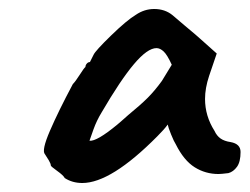

<svg xmlns="http://www.w3.org/2000/svg" viewBox="-20 -417 555 427"><path d="M93 -49Q93 -53 88.5 -60.5Q84 -68 80 -74Q72 -82 91 -126Q110 -170 142 -230Q148 -236 157.5 -251Q167 -266 170 -268Q170 -272 173 -275.5Q176 -279 180 -279L188 -295Q192 -304 227 -338Q262 -372 282 -384Q301 -397 323 -397Q347 -397 364 -383L391 -360Q421 -335 425 -331L462 -298L445 -248Q436 -221 436 -197Q436 -159 457 -126Q462 -115 470.5 -109Q479 -103 493 -101Q515 -97 515 -79Q515 -57 507 -46Q499 -35 488 -32Q472 -30 466 -30Q437 -30 413 -45Q389 -60 371 -96Q367 -102 360.5 -118Q354 -134 353 -140Q346 -130 330 -114Q227 -10 163 -10Q141 -10 124 -21Q121 -27 107 -37Q93 -47 93 -49ZM241 -140Q246 -144 252 -149.5Q258 -155 265 -161Q293 -184 308.5 -199.5Q324 -215 340 -237L362 -273Q352 -295 344 -302.5Q336 -310 328 -310Q308 -310 278 -274.5Q248 -239 206 -167Q195 -149 188 -129.5Q181 -110 179 -104Q195 -102 241 -140Z"/></svg>

Font: Caveat
Style: Bold
Weight: 700
Designer: Pablo Impallari
Foundry: Pablo Impallari
Version: Version 1.500; ttfautohint (v1.6)